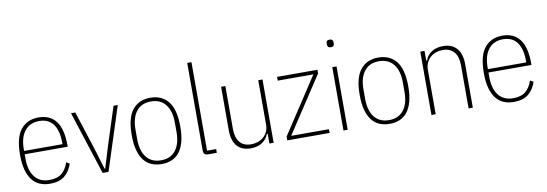

<svg xmlns="http://www.w3.org/2000/svg" viewBox="-57 -1123 4318 1517"><g transform="rotate(-10 2102.5 -364.0)"><path d="M246 12Q201 12 164.5 -3.5Q128 -19 103 -51.5Q78 -84 64.5 -134Q51 -184 51 -254Q51 -393 103 -456.5Q155 -520 246 -520Q337 -520 385 -457Q433 -394 433 -264V-252H88V-216Q88 -122 129 -70Q170 -18 246 -18Q309 -18 345 -47Q381 -76 400 -133L426 -118Q405 -55 362 -21.5Q319 12 246 12ZM246 -491Q170 -491 129 -438.5Q88 -386 88 -292V-279H396V-292Q396 -386 358.5 -438.5Q321 -491 246 -491Z M669 0 505 -508H539L638 -201L690 -30H695L747 -201L846 -508H880L716 0Z M1142 12Q1097 12 1060.5 -3.5Q1024 -19 999 -51.5Q974 -84 960.5 -134Q947 -184 947 -254Q947 -393 999 -456.5Q1051 -520 1142 -520Q1233 -520 1285 -456.5Q1337 -393 1337 -254Q1337 -184 1323.5 -134Q1310 -84 1285 -51.5Q1260 -19 1223.5 -3.5Q1187 12 1142 12ZM1142 -18Q1218 -18 1259 -70Q1300 -122 1300 -216V-292Q1300 -386 1259 -438Q1218 -490 1142 -490Q1066 -490 1025 -438Q984 -386 984 -292V-216Q984 -122 1025 -70Q1066 -18 1142 -18Z M1517 0Q1496 0 1487 -9Q1478 -18 1478 -39V-740H1512V-30H1585V0Z M2007 -78H2000Q1986 -38 1949 -13Q1912 12 1857 12Q1785 12 1747 -31.5Q1709 -75 1709 -160V-508H1743V-161Q1743 -94 1774 -56.5Q1805 -19 1865 -19Q1893 -19 1919 -28Q1945 -37 1964.5 -54Q1984 -71 1995.5 -95.5Q2007 -120 2007 -151V-508H2041V0H2007Z M2150 0V-30L2444 -478H2158V-508H2482V-479L2187 -30H2490V0Z M2618 -665Q2603 -665 2596.5 -672Q2590 -679 2590 -690V-701Q2590 -712 2596 -719Q2602 -726 2617 -726Q2632 -726 2638.5 -719Q2645 -712 2645 -701V-690Q2645 -679 2639 -672Q2633 -665 2618 -665ZM2601 -508H2635V0H2601Z M2971 12Q2926 12 2889.5 -3.5Q2853 -19 2828 -51.5Q2803 -84 2789.5 -134Q2776 -184 2776 -254Q2776 -393 2828 -456.5Q2880 -520 2971 -520Q3062 -520 3114 -456.5Q3166 -393 3166 -254Q3166 -184 3152.5 -134Q3139 -84 3114 -51.5Q3089 -19 3052.5 -3.5Q3016 12 2971 12ZM2971 -18Q3047 -18 3088 -70Q3129 -122 3129 -216V-292Q3129 -386 3088 -438Q3047 -490 2971 -490Q2895 -490 2854 -438Q2813 -386 2813 -292V-216Q2813 -122 2854 -70Q2895 -18 2971 -18Z M3307 0V-508H3341V-430H3348Q3361 -471 3398.5 -495.5Q3436 -520 3491 -520Q3562 -520 3600.5 -476Q3639 -432 3639 -348V0H3605V-347Q3605 -415 3574 -452.5Q3543 -490 3483 -490Q3454 -490 3428.5 -481Q3403 -472 3383.5 -454.5Q3364 -437 3352.5 -412.5Q3341 -388 3341 -357V0Z M3967 12Q3922 12 3885.5 -3.5Q3849 -19 3824 -51.5Q3799 -84 3785.5 -134Q3772 -184 3772 -254Q3772 -393 3824 -456.5Q3876 -520 3967 -520Q4058 -520 4106 -457Q4154 -394 4154 -264V-252H3809V-216Q3809 -122 3850 -70Q3891 -18 3967 -18Q4030 -18 4066 -47Q4102 -76 4121 -133L4147 -118Q4126 -55 4083 -21.5Q4040 12 3967 12ZM3967 -491Q3891 -491 3850 -438.5Q3809 -386 3809 -292V-279H4117V-292Q4117 -386 4079.5 -438.5Q4042 -491 3967 -491Z"/></g></svg>

Font: IBM Plex Sans Condensed ExtraLight
Style: Regular
Weight: 200
Width: 3
Designer: Mike Abbink, Paul van der Laan, Pieter van Rosmalen
Foundry: Bold Monday
Version: Version 1.3